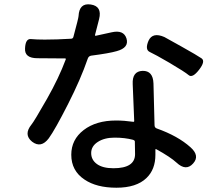

<svg xmlns="http://www.w3.org/2000/svg" viewBox="-20 -820 1040 897"><path d="M375 19Q313 -22 313 -97Q313 -168 371 -212.5Q429 -257 522 -257Q560 -257 602 -251Q607 -250 607 -255L600 -427Q597 -487 646 -489Q695 -490 697 -430L702 -235Q702 -224 712 -220Q811 -185 870 -132Q915 -92 882 -56Q849 -19 805 -60Q777 -86 710 -123Q706 -125 706 -120V-97Q706 -28 664 12Q617 57 524 57Q431 57 375 19ZM510 -34Q611 -34 611 -100Q611 -130 610 -159Q610 -164 601 -167Q563 -177 515.5 -177Q468 -177 437 -157Q406 -137 406 -105Q406 -73 433 -53.5Q460 -34 510 -34ZM208 -174Q172 -126 130 -158Q89 -191 127 -238Q139 -252 200 -359Q255 -456 287 -542Q289 -547 284 -547L155 -548Q94 -548 97 -594Q99 -640 124.5 -637.5Q150 -635 189 -635Q218 -635 247 -636L311 -639Q321 -639 323 -648Q347 -737 347 -745Q350 -807 404 -799Q458 -791 443 -731L424 -657Q423 -652 428 -653L501 -669Q558 -682 571 -640Q584 -597 525 -581Q491 -571 406 -560Q394 -558 390 -546Q357 -450 298 -334Q237 -214 208 -174ZM910 -494Q879 -454 861.5 -469Q844 -484 771 -527Q704 -566 680 -577Q656 -588 674 -630Q693 -671 748 -647Q754 -644 828 -602.5Q902 -561 921.5 -547.5Q941 -534 910 -494Z"/></svg>

Font: Resource Han Rounded KR Medium
Style: Regular
Weight: 500
Designer: Cyano Hao (round all glyphs); Ryoko NISHIZUKA 西塚涼子 (kana, bopomofo & ideographs); Paul D. Hunt (Latin, Greek & Cyrillic)
Foundry: Cyano Hao
Version: 0.990